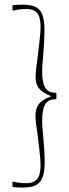

<svg xmlns="http://www.w3.org/2000/svg" viewBox="-20 -626 303 844"><path d="M35 196V172Q90 184 117.5 176.5Q145 169 153 142.5Q161 116 157 71.5Q153 27 145 -36Q137 -84 136 -115.5Q135 -147 150 -167.5Q165 -188 205 -203Q165 -219 150 -239.5Q135 -260 136.5 -292Q138 -324 145 -372Q153 -434 157 -479Q161 -524 153 -550.5Q145 -577 117.5 -584Q90 -591 35 -579V-603Q91 -609 121.5 -601Q152 -593 164 -566.5Q176 -540 175.5 -492Q175 -444 169 -370Q163 -313 167 -281.5Q171 -250 181 -237Q191 -224 204 -221Q217 -218 228 -218V-190Q217 -190 204 -187Q191 -184 181 -171Q171 -158 167 -126.5Q163 -95 169 -38Q176 36 176.5 84.5Q177 133 164.5 159.5Q152 186 121.5 194Q91 202 35 196Z"/></svg>

Font: Darker Grotesque Light
Style: Regular
Weight: 300
Designer: Gabriel Lam
Foundry: TypeRant
Version: Version 1.000;gftools[0.9.28]